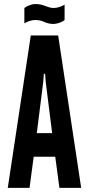

<svg xmlns="http://www.w3.org/2000/svg" viewBox="-20 -906 429 926"><path d="M17.5 0 128.5 -735H260.5L371.5 0H266.5L246.5 -150H142.5L122.5 0ZM157.5 -264H231.5L200.5 -511L197.5 -550H191.5L188.5 -511ZM238.5 -790.5Q215 -790.5 195.5 -799.5Q174 -809.5 150.5 -809.5Q137 -809.5 122.5 -804.8Q108 -800 97.5 -793.5V-867.5Q104.5 -873 113 -876.8Q121.5 -880.5 130.5 -883.5Q139.5 -886.5 150.5 -886.5Q174 -886.5 194.5 -878.5Q205.5 -874.5 216.5 -871Q227.5 -867.5 238.5 -867.5Q252 -867.5 266.5 -872.2Q281 -877 291.5 -883.5V-809.5Q282 -801 266 -795.8Q250 -790.5 238.5 -790.5Z"/></svg>

Font: League Gothic
Style: Regular
Weight: 400
Designer: The League of Moveable Type
Version: Version 2.001